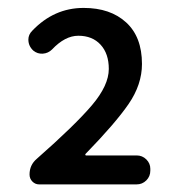

<svg xmlns="http://www.w3.org/2000/svg" viewBox="-20 -909 455 492"><path d="M80.1 -436.5Q70.3 -436.5 63 -443.8Q55.7 -451.2 55.7 -461.9Q55.7 -486.3 74.2 -502Q172.9 -588.9 215.8 -639.6Q258.8 -690.4 258.8 -732.4Q258.8 -771.5 237.8 -794.4Q216.8 -817.4 180.7 -817.4Q146.5 -817.4 113.3 -782.2Q103.5 -772.5 89.8 -771.5Q76.2 -770.5 65.4 -779.3Q52.7 -791 52.7 -807.6Q52.7 -820.3 62.5 -830.1Q118.2 -888.7 194.3 -888.7Q262.7 -888.7 303.2 -851.6Q343.8 -814.5 343.8 -745.1Q343.8 -692.4 309.6 -642.6Q275.4 -592.8 199.2 -514.6Q198.2 -513.7 198.7 -512.2Q199.2 -510.7 200.2 -510.7H330.1Q344.7 -510.7 355 -500.5Q365.2 -490.2 365.2 -476.6V-471.7Q365.2 -457 355 -446.8Q344.7 -436.5 330.1 -436.5Z"/></svg>

Font: Gen Jyuu GothicL Medium
Style: Regular
Weight: 500
Designer: [Source Han Sans]
Ryoko NISHIZUKA  (kana & ideographs); Paul D. Hunt (Latin, Greek & Cyrillic); Wenlong ZHANG  (bopomofo
Version: Version 1.002.20150607